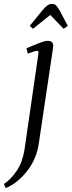

<svg xmlns="http://www.w3.org/2000/svg" viewBox="-46 -651 364 974"><path d="M-25.9 282.2Q9.8 258.8 39.1 214.8Q68.4 170.9 78.1 108.9L147.9 -372.1Q149.9 -383.3 148.9 -388.2Q147.9 -393.1 143.1 -393.1Q130.9 -393.1 95.2 -378.9L87.9 -405.8Q142.6 -429.2 163.1 -436.5Q183.6 -443.8 195.8 -443.8Q224.1 -443.8 224.1 -418.9Q224.1 -415.5 222.2 -401.9L150.9 76.2Q140.1 154.3 91.6 216.6Q43 278.8 -17.1 303.2ZM105 -520 168 -597.2Q184.1 -616.2 194.1 -623.5Q204.1 -630.9 217.8 -630.9Q231 -630.9 237.8 -624.3Q244.6 -617.7 256.8 -597.2L297.9 -520L276.9 -504.9L209 -575.2L121.1 -504.9Z"/></svg>

Font: Dehuti
Style: Italic
Weight: 400
Version: Version 1.2